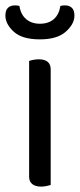

<svg xmlns="http://www.w3.org/2000/svg" viewBox="-28 -687 296 712"><path d="M80 -343H160V-1Q156 0 146 2.5Q136 5 125 5Q103 5 91.5 -4.5Q80 -14 80 -31ZM160 -292H80V-461Q85 -463 95 -465Q105 -467 116 -467Q138 -467 149 -457.5Q160 -448 160 -430ZM120 -599Q152 -599 171.5 -616Q191 -633 196 -665Q200 -666 204 -666.5Q208 -667 213 -667Q229 -667 238.5 -658Q248 -649 248 -629Q248 -598 216 -569.5Q184 -541 120 -541Q54 -541 23 -569.5Q-8 -598 -8 -629Q-8 -649 1.5 -658Q11 -667 27 -667Q32 -667 36.5 -666.5Q41 -666 44 -665Q49 -633 69 -616Q89 -599 120 -599Z"/></svg>

Font: Baloo Tammudu 2
Style: Regular
Weight: 400
Designer: Maithili Shingre, Omkar Shende and Ek Type
Foundry: Ek Type
Version: Version 1.700